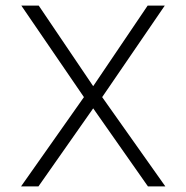

<svg xmlns="http://www.w3.org/2000/svg" viewBox="-20 -664 664 684"><path d="M55 0 279 -318 56 -644H118L312 -357L506 -644H567L344 -318L569 0H507L312 -278L117 0Z"/></svg>

Font: Kanit ExtraLight
Style: Regular
Weight: 275
Designer: Katatrad Team
Foundry: CadsonDemak
Version: Version 2.000; ttfautohint (v1.8.3)